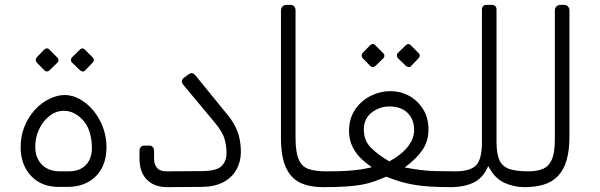

<svg xmlns="http://www.w3.org/2000/svg" viewBox="-20 -770 2468 790"><path d="M222 -1Q151 -1 109 -45Q67 -89 65 -158Q64 -207 80 -247.5Q96 -288 123 -317.5Q150 -347 182.5 -363Q215 -379 246 -379Q277 -379 307.5 -362.5Q338 -346 362.5 -317Q387 -288 402 -250.5Q417 -213 418 -171Q419 -116 399 -78.5Q379 -41 342.5 -21Q306 -1 257 -1ZM227 -65H263Q310 -65 335 -93Q360 -121 358 -167Q356 -238 321 -276Q286 -314 243 -314Q210 -314 183 -292.5Q156 -271 140.5 -237.5Q125 -204 125 -166Q125 -121 152 -93Q179 -65 227 -65ZM183 -480Q179 -476 173 -476Q167 -476 162 -481L131 -513Q127 -518 127 -523.5Q127 -529 131 -534L162 -566Q167 -571 173 -571Q179 -571 183 -566L215 -534Q220 -530 220.5 -523.5Q221 -517 216 -512ZM330 -480Q326 -475 320 -476Q314 -477 309 -481L276 -513Q272 -517 272 -523.5Q272 -530 276 -534L309 -566Q314 -571 319 -571Q324 -571 329 -566L361 -534Q366 -530 366 -523.5Q366 -517 361 -512Z M666 0Q631 0 605.5 -14.5Q580 -29 567 -55Q554 -81 554 -115V-148Q554 -158 559 -164.5Q564 -171 574 -171H594Q604 -171 609 -164.5Q614 -158 614 -148V-115Q614 -94 626 -79.5Q638 -65 666 -65L814 -66Q872 -67 892 -87Q912 -107 912 -141Q912 -170 903.5 -199.5Q895 -229 861 -269L735 -420Q727 -430 728.5 -437.5Q730 -445 737 -450L753 -462Q764 -470 770.5 -469Q777 -468 784 -460L911 -304Q933 -278 946 -253.5Q959 -229 965 -202.5Q971 -176 971 -144Q971 -105 953 -72.5Q935 -40 900 -21Q865 -2 813 -1Z M1311 0H1308Q1255 0 1216.5 -17.5Q1178 -35 1157 -79.5Q1136 -124 1136 -205V-725Q1136 -736 1142 -743Q1148 -750 1162 -750H1173Q1186 -750 1191 -743.5Q1196 -737 1196 -727V-205Q1196 -144 1209 -114Q1222 -84 1250 -74.5Q1278 -65 1321 -65H1326Q1341 -65 1341 -50V-30Q1341 0 1311 0Z M1311 0Q1296 0 1296 -15V-35Q1296 -49 1304 -57Q1312 -65 1326 -65Q1374 -65 1407.5 -67Q1441 -69 1465.5 -73Q1490 -77 1510 -82Q1489 -96 1467.5 -116Q1446 -136 1431.5 -164Q1417 -192 1416 -229Q1416 -282 1441 -319Q1466 -356 1505 -375.5Q1544 -395 1586 -395Q1628 -395 1663.5 -375.5Q1699 -356 1721 -320.5Q1743 -285 1743 -238Q1743 -189 1718 -152.5Q1693 -116 1645 -81Q1683 -74 1711 -70.5Q1739 -67 1771.5 -66Q1804 -65 1853 -65Q1860 -65 1864 -61Q1868 -57 1868 -50V-30Q1868 0 1838 0Q1786 0 1748.5 -2.5Q1711 -5 1682 -10Q1653 -15 1626.5 -23Q1600 -31 1569 -43Q1543 -32 1519.5 -23.5Q1496 -15 1468 -10Q1440 -5 1402.5 -2.5Q1365 0 1311 0ZM1582 -106Q1632 -133 1658 -166.5Q1684 -200 1684 -234Q1684 -279 1657 -305.5Q1630 -332 1582 -332Q1542 -332 1509.5 -307Q1477 -282 1477 -237Q1477 -191 1507 -161.5Q1537 -132 1582 -106ZM1524 -498Q1520 -494 1514 -494Q1508 -494 1503 -499L1472 -531Q1468 -536 1468 -541.5Q1468 -547 1472 -552L1503 -584Q1508 -589 1514 -589Q1520 -589 1524 -584L1556 -552Q1561 -548 1561.5 -541.5Q1562 -535 1557 -530ZM1671 -498Q1667 -493 1661 -494Q1655 -495 1650 -499L1617 -531Q1613 -535 1613 -541.5Q1613 -548 1617 -552L1650 -584Q1655 -589 1660 -589Q1665 -589 1670 -584L1702 -552Q1707 -548 1707 -541.5Q1707 -535 1702 -530Z M1838 0Q1823 0 1823 -16V-35Q1823 -65 1853 -65Q1915 -65 1939 -90Q1963 -115 1963 -185V-730Q1963 -750 1983 -750H2003Q2023 -750 2023 -730V-185Q2023 -136 2035.5 -110Q2048 -84 2076.5 -74.5Q2105 -65 2153 -65Q2168 -65 2168 -50V-30Q2168 0 2138 0Q2095 0 2055 -18Q2015 -36 1989 -87Q1967 -36 1927 -18Q1887 0 1838 0Z M2138 0Q2123 0 2123 -15V-35Q2123 -65 2153 -65Q2190 -65 2214.5 -75.5Q2239 -86 2251 -114.5Q2263 -143 2263 -198V-727Q2263 -737 2269.5 -743.5Q2276 -750 2286 -750H2300Q2311 -750 2317 -743.5Q2323 -737 2323 -727V-208Q2323 -150 2311 -110Q2299 -70 2275.5 -45.5Q2252 -21 2217.5 -10.5Q2183 0 2138 0Z"/></svg>

Font: Rubik Light
Style: Italic
Weight: 300
Italic angle: -12°
Designer: Hubert and Fischer
Foundry: Hubert and Fischer
Version: Version 2.300;gftools[0.9.30]